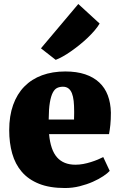

<svg xmlns="http://www.w3.org/2000/svg" viewBox="-20 -926 599 957"><path d="M184.1 -685.1 370.1 -905.8H370.6L476.6 -808.6Q466.8 -792 451.2 -773.7Q435.5 -755.4 416.5 -737.3Q397.5 -719.2 376.2 -702.1Q355 -685.1 334 -670.4Q313 -655.8 293.5 -644.8Q273.9 -633.8 258.3 -627.9H257.3ZM25.9 -276.9Q25.9 -348.1 45.4 -402.8Q64.9 -457.5 101.3 -494.6Q137.7 -531.7 189.5 -550.8Q241.2 -569.8 305.7 -569.8Q361.8 -569.8 404.1 -555.7Q446.3 -541.5 474.6 -515.1Q502.9 -488.8 517.3 -450.7Q531.7 -412.6 532.7 -364.7Q532.7 -329.1 530 -303.5Q527.3 -277.8 523.4 -257.3H224.6Q231.9 -178.2 264.4 -141.6Q296.9 -105 356 -105Q375 -105 394.8 -108.6Q414.6 -112.3 433.1 -118.2Q451.7 -124 467.5 -130.6Q483.4 -137.2 494.6 -143.1L526.9 -74.2Q516.6 -62.5 494.6 -47.9Q472.7 -33.2 442.9 -20Q413.1 -6.8 377.4 2.2Q341.8 11.2 303.7 11.2Q227.5 11.2 174.6 -10Q121.6 -31.2 88.6 -69.6Q55.7 -107.9 40.8 -160.9Q25.9 -213.9 25.9 -276.9ZM349.1 -330.1Q349.1 -333.5 349.1 -339.1Q349.1 -344.7 349.4 -350.6Q349.6 -356.4 349.6 -362.1Q349.6 -367.7 349.6 -371.1Q349.6 -399.9 347.2 -422.6Q344.7 -445.3 338.4 -461.2Q332 -477.1 321 -485.4Q310.1 -493.7 293.5 -493.7Q277.8 -493.7 265.1 -487.8Q252.4 -481.9 243.2 -464.4Q233.9 -446.8 228.5 -414.8Q223.1 -382.8 222.7 -330.1Z"/></svg>

Font: Merriweather UltraBold
Style: Regular
Weight: 900
Designer: Eben Sorkin ( sorkintype@gmail.com )
Foundry: Eben Sorkin
Version: Version 1.570; ttfautohint (v1.3) -l 8 -r 32 -G 0 -x 0 -H 60